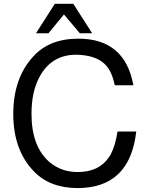

<svg xmlns="http://www.w3.org/2000/svg" viewBox="-20 -939 762 982"><path d="M260.3 -919.4H355L451.2 -769H388.2L307.1 -865.2L228 -769H164.1ZM662.1 -502.9H566.9Q551.8 -578.1 514.2 -612.8Q466.8 -657.2 370.1 -659.2Q242.2 -659.2 181.2 -543.9Q141.1 -469.2 141.1 -356.9Q141.1 -187 235.8 -107.9Q294.9 -59.1 377.9 -59.1Q486.8 -59.1 538.1 -136.2Q543.9 -144 547.9 -152.8Q569.8 -194.8 581.1 -266.1H676.8Q644 22.9 377 22.9Q235.8 22.9 153.8 -62Q47.9 -170.9 47.9 -356Q47.9 -539.1 149.9 -649.9Q231.9 -741.2 380.9 -741.2Q619.1 -741.2 662.1 -502.9Z"/></svg>

Font: SolaimanLipiNormal
Style: Normal
Weight: 400
Designer: Solaiman Karim
Version: Version 1.6.1 ; ttfautohint (v1.5.65-e2d9)